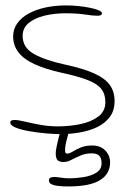

<svg xmlns="http://www.w3.org/2000/svg" viewBox="-20 -480 464 708"><path d="M204 14.5Q181.5 14.5 149.2 11.8Q117 9 86.2 3.5Q55.5 -2 36.5 -10Q28 -14 23 -18.2Q18 -22.5 18 -27.5Q18 -34 22.5 -35.8Q27 -37.5 35 -37.5Q46.5 -37.5 70.8 -31.8Q95 -26 127.2 -20Q159.5 -14 194 -14Q235.5 -14 275.8 -22.2Q316 -30.5 342.2 -50Q368.5 -69.5 368.5 -103.5Q368.5 -133.5 353.2 -152.5Q338 -171.5 302.2 -185.2Q266.5 -199 204 -212.5Q146 -225.5 107 -243.5Q68 -261.5 48.2 -286.8Q28.5 -312 28.5 -345.5Q28.5 -373 43.8 -394.2Q59 -415.5 86 -430.2Q113 -445 148.2 -452.5Q183.5 -460 224 -460Q245 -460 268 -457.8Q291 -455.5 311 -451.5Q331 -447.5 343.5 -442.2Q356 -437 356 -431Q356 -428 354.2 -426Q352.5 -424 348.8 -423Q345 -422 338.5 -422Q322 -422 293.5 -426.5Q265 -431 221 -431Q180 -431 144 -422.2Q108 -413.5 85.8 -395.2Q63.5 -377 63.5 -347.5Q63.5 -304.5 105.2 -281Q147 -257.5 221.5 -241.5Q288.5 -227 328 -209Q367.5 -191 385 -166.5Q402.5 -142 402.5 -107.5Q402.5 -72 384.8 -48.5Q367 -25 338 -11.2Q309 2.5 274 8.5Q239 14.5 204 14.5ZM231.5 207.5Q209 207.5 193.2 205.5Q177.5 203.5 169 198.8Q160.5 194 160.5 186Q160.5 176.5 167.5 174.5Q174.5 172.5 181.5 172.5Q186.5 172.5 195 173.8Q203.5 175 214 176.2Q224.5 177.5 234.5 177.5Q261 177.5 288.8 173Q316.5 168.5 335.5 156.5Q354.5 144.5 354.5 122.5Q354.5 102.5 345.5 94Q336.5 85.5 319 85.5Q295.5 85.5 277 93.5Q258.5 101.5 243.2 109.5Q228 117.5 213.5 117.5Q201 117.5 193.2 111.5Q185.5 105.5 185.5 84.5Q185.5 76 188.8 60.2Q192 44.5 196 29Q200 13.5 202 6.5Q205.5 -5 210.2 -9.8Q215 -14.5 222 -14.5Q228.5 -14.5 231 -10.2Q233.5 -6 233.5 0Q233.5 10 226.8 33Q220 56 220 74Q220 86.5 226.5 86.5Q236 86.5 248 79Q260 71.5 277.5 64Q295 56.5 321 56.5Q341 56.5 355.5 65Q370 73.5 378 87.8Q386 102 386 118.5Q386 161 349 184.2Q312 207.5 231.5 207.5Z"/></svg>

Font: Gluten Thin
Style: Regular
Weight: 100
Designer: Tyler Finck
Foundry: Etcetera Type Company
Version: Version 1.300